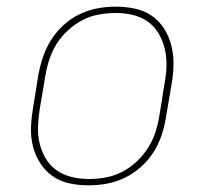

<svg xmlns="http://www.w3.org/2000/svg" viewBox="-20 -548 640 576"><path d="M246 8Q216 8 188 2Q160 -4 138 -19.5Q116 -35 101 -58Q86 -81 79 -108.5Q72 -136 73 -165Q74 -194 79 -223L95 -323Q100 -350 109 -377Q118 -404 133.5 -428.5Q149 -453 171 -473Q193 -493 219 -505.5Q245 -518 272.5 -523Q300 -528 327 -528Q357 -528 385 -522Q413 -516 435.5 -500.5Q458 -485 472.5 -462Q487 -439 494 -411.5Q501 -384 500.5 -355Q500 -326 495 -297L478 -197Q474 -170 465 -143Q456 -116 440.5 -91.5Q425 -67 402.5 -47Q380 -27 354 -14.5Q328 -2 300.5 3Q273 8 246 8ZM247 -11Q271 -11 296.5 -15.5Q322 -20 345.5 -32Q369 -44 389 -62.5Q409 -81 423.5 -103.5Q438 -126 446 -150.5Q454 -175 458 -200L474 -300Q479 -326 479.5 -352Q480 -378 474 -402.5Q468 -427 455.5 -448Q443 -469 423.5 -483Q404 -497 379 -503Q354 -509 327 -509Q303 -509 277 -504.5Q251 -500 228 -488Q205 -476 184.5 -457.5Q164 -439 150 -416.5Q136 -394 128 -369.5Q120 -345 116 -320L99 -220Q95 -194 94 -168Q93 -142 99 -117.5Q105 -93 117.5 -72Q130 -51 150 -37Q170 -23 195 -17Q220 -11 247 -11Z"/></svg>

Font: Iosevka HT Thin Extended
Style: Italic
Weight: 100
Width: 7
Italic angle: -9°
Monospace: yes
Designer: Belleve Invis
Foundry: Belleve Invis
Version: Version 32.3.0; ttfautohint (v1.8.4)